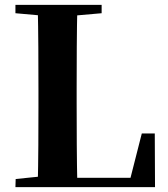

<svg xmlns="http://www.w3.org/2000/svg" viewBox="-20 -764 687 784"><path d="M43 0 44 -33 200 -49H216L215 0ZM134 0Q136 -86 136.5 -170Q137 -254 137 -325V-394Q137 -483 136.5 -570Q136 -657 134 -744H296Q294 -658 293.5 -571.5Q293 -485 293 -405V-342Q293 -260 293.5 -173.5Q294 -87 296 0ZM215 0 216 -38H582L504 -3L559 -219H612L613 0ZM43 -710V-744H395V-710L236 -696H200Z"/></svg>

Font: Noto Serif KR ExtraLight ExtraBold
Style: Regular
Weight: 800
Version: Version 2.003-H1;hotconv 1.1.1;makeotfexe 2.6.0